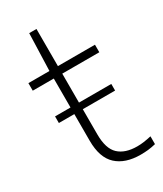

<svg xmlns="http://www.w3.org/2000/svg" viewBox="-189 -812 757 893"><g transform="rotate(-30 189.5 -365.5)"><path d="M36 -309V-344.5H338V-309ZM292.5 9Q210.5 9 164.8 -33Q119 -75 119 -166V-540.5L125.5 -740H164.5V-174Q164.5 -97 199 -64.8Q233.5 -32.5 298 -32.5Q316 -32.5 333.8 -35Q351.5 -37.5 374 -42.5V-0.5Q351.5 5 332.5 7Q313.5 9 292.5 9ZM6 -500V-540.5H363.5V-500Z"/></g></svg>

Font: Encode Sans SemiExpanded ExtraLight
Style: Regular
Weight: 250
Width: 6
Designer: Multiple Designers
Foundry: Impallari Type
Version: Version 3.002